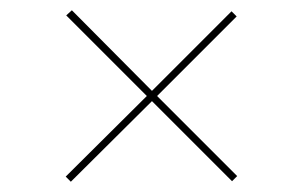

<svg xmlns="http://www.w3.org/2000/svg" viewBox="-20 -416 590 374"><path d="M442 -73 432 -63 276 -219 118 -62 108 -72 266 -229 109 -386 120 -396 276 -239 431 -394 441 -384 286 -229Z"/></svg>

Font: EauTestInfant Thin
Style: Italic
Weight: 250
Italic angle: -12°
Designer: Christian Thalmann (Catharsis Fonts)
Version: Version 0.001;PS 000.001;hotconv 1.0.88;makeotf.lib2.5.64775